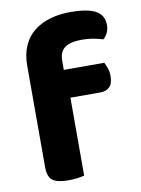

<svg xmlns="http://www.w3.org/2000/svg" viewBox="-79 -732 583 794"><g transform="rotate(-10 212.0 -335.0)"><path d="M204 -446H374Q379 -436 384.5 -421Q390 -406 390 -388Q390 -356 375.5 -342Q361 -328 338 -328H211V-1Q201 2 183 4.5Q165 7 143 7Q98 7 78 -7.5Q58 -22 58 -64V-489Q58 -538 74.5 -574Q91 -610 120 -632.5Q149 -655 188 -666Q227 -677 272 -677Q343 -677 377.5 -658.5Q412 -640 412 -598Q412 -579 404.5 -564.5Q397 -550 387 -542Q368 -548 346.5 -552Q325 -556 298 -556Q252 -556 228 -539.5Q204 -523 204 -484Z"/></g></svg>

Font: Baloo Paaji 2
Style: Bold
Weight: 700
Designer: Shuchita Grover, Noopur Datye and Ek Type
Foundry: Ek Type
Version: Version 1.640;hotconv 1.0.111;makeotfexe 2.5.65597; ttfautoh